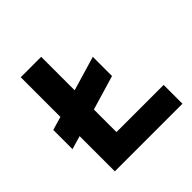

<svg xmlns="http://www.w3.org/2000/svg" viewBox="-181 -855 1010 1010"><g transform="rotate(-45 324.5 -350.0)"><path d="M114 -262V0H617V-140H266V-308L458 -365V-508L266 -451V-700H114V-405L39 -383V-240Z"/></g></svg>

Font: Mission
Style: Bold
Weight: 700
Version: Version 1.000;FEAKit 1.0